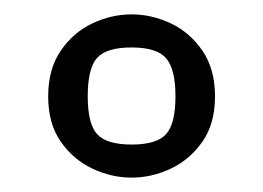

<svg xmlns="http://www.w3.org/2000/svg" viewBox="-20 -599 366 267"><path d="M163 -352Q135 -352 108.5 -364.5Q82 -377 64.5 -402Q47 -427 47 -465Q47 -503 64.5 -528.5Q82 -554 108.5 -566.5Q135 -579 163 -579Q191 -579 217.5 -566.5Q244 -554 261.5 -528.5Q279 -503 279 -465Q279 -427 261.5 -402Q244 -377 217.5 -364.5Q191 -352 163 -352ZM163 -398Q198 -398 211 -412.5Q224 -427 224 -465Q224 -503 211 -518Q198 -533 163 -533Q128 -533 115 -518.5Q102 -504 102 -465Q102 -427 115 -412.5Q128 -398 163 -398Z"/></svg>

Font: Texturina 12pt Light
Style: Regular
Weight: 300
Designer: Guillermo Torres Carreño
Foundry: Omnibus-Type
Version: Version 1.002